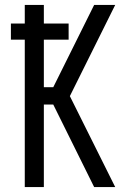

<svg xmlns="http://www.w3.org/2000/svg" viewBox="-20 -755 540 775"><path d="M360 0 195 -333H157V0H80V-595H24V-660H80V-735H157V-660H257V-595H157V-403H195L360 -735H445L262 -367L445 0Z"/></svg>

Font: Iosevka MaddieWtf
Style: Regular
Weight: 400
Monospace: yes
Designer: Belleve Invis
Foundry: Belleve Invis
Version: Version 31.3.0; ttfautohint (v1.8.3)